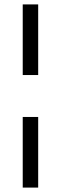

<svg xmlns="http://www.w3.org/2000/svg" viewBox="-20 -720 275 870"><path d="M153 -380H83V-700H153ZM83 -190H153V130H83Z"/></svg>

Font: PTSerif
Style: Bold
Weight: 700
Designer: A.Korolkova, O.Umpeleva, V.Yefimov
Foundry: ParaType Ltd
Version: Version 1.000W OFL; ttfautohint (v1.2) -l 8 -r 50 -G 200 -x 